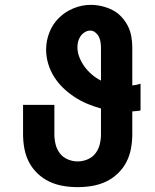

<svg xmlns="http://www.w3.org/2000/svg" viewBox="-20 -763 640 791"><path d="M300 8Q270 8 240.5 3Q211 -2 184 -14.5Q157 -27 135 -48Q113 -69 99.5 -95Q86 -121 80.5 -150.5Q75 -180 75 -210V-331H204V-210Q204 -189 209 -168.5Q214 -148 226.5 -131.5Q239 -115 259 -106.5Q279 -98 300 -98Q321 -98 341 -106.5Q361 -115 373.5 -131.5Q386 -148 391 -168.5Q396 -189 396 -210V-316Q367 -324 339.5 -335.5Q312 -347 287 -363.5Q262 -380 240.5 -400.5Q219 -421 203 -446.5Q187 -472 178.5 -500.5Q170 -529 170 -559Q170 -595 183.5 -629.5Q197 -664 223 -689.5Q249 -715 283.5 -729Q318 -743 354 -743Q377 -743 400 -737.5Q423 -732 443.5 -721.5Q464 -711 480 -694Q496 -677 506.5 -656.5Q517 -636 521 -613Q525 -590 525 -567V-411Q534 -412 542 -413.5Q550 -415 559 -418V-308Q550 -306 542 -305.5Q534 -305 525 -304V-210Q525 -180 519.5 -150.5Q514 -121 500.5 -95Q487 -69 465 -48Q443 -27 416 -14.5Q389 -2 359.5 3Q330 8 300 8ZM396 -431V-567Q396 -579 394 -590.5Q392 -602 387 -612Q382 -622 372.5 -629.5Q363 -637 352 -637Q340 -637 329.5 -630.5Q319 -624 312 -614Q305 -604 302 -592.5Q299 -581 299 -569Q299 -547 307.5 -526Q316 -505 329 -487.5Q342 -470 359 -455.5Q376 -441 396 -431Z"/></svg>

Font: Iosevka Curly Slab HvEx
Style: Regular
Weight: 900
Width: 7
Monospace: yes
Designer: Belleve Invis
Foundry: Belleve Invis
Version: Version 11.1.0; ttfautohint (v1.8.3)